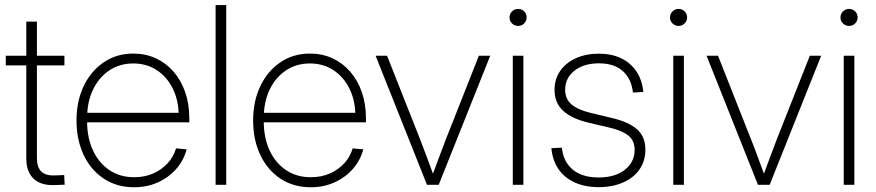

<svg xmlns="http://www.w3.org/2000/svg" viewBox="-20 -748 3547 777"><path d="M240.7 -522.5V-483.4H3.4V-522.5ZM86.4 -660.6H129.4V-108.9Q129.4 -71.3 147 -54Q164.6 -36.6 201.7 -38.1Q210.9 -38.6 220.7 -38.8Q230.5 -39.1 239.7 -39.6L241.7 -0.5Q231.9 0 221.2 0.2Q210.4 0.5 200.2 1Q145 2.9 115.7 -25.1Q86.4 -53.2 86.4 -106Z M522.9 9.8Q452.6 9.8 399.9 -25.1Q347.2 -60.1 318.4 -121.3Q289.6 -182.6 289.6 -260.3Q289.6 -338.9 318.8 -399.9Q348.1 -460.9 400.1 -496.1Q452.1 -531.2 519 -531.2Q569.3 -531.2 610.8 -512Q652.3 -492.7 682.6 -457.8Q712.9 -422.9 729.5 -375Q746.1 -327.1 746.1 -269.5V-252.9H313V-291.5H721.2L703.1 -279.8Q703.1 -341.3 679.4 -389.2Q655.8 -437 614.5 -464.1Q573.2 -491.2 519 -491.2Q464.4 -491.2 422.1 -462.9Q379.9 -434.6 356.2 -384.8Q332.5 -335 332.5 -270.5V-256.8Q332.5 -190.9 356 -139.9Q379.4 -88.9 422.4 -59.8Q465.3 -30.8 522.9 -30.8Q565.4 -30.8 599.9 -45.9Q634.3 -61 658.4 -87.4Q682.6 -113.8 692.4 -147.5L735.4 -143.6Q723.6 -99.6 693.6 -64.9Q663.6 -30.3 619.6 -10.3Q575.7 9.8 522.9 9.8Z M895.5 -727.5V0H852.5V-727.5Z M1237.8 9.8Q1167.5 9.8 1114.7 -25.1Q1062 -60.1 1033.2 -121.3Q1004.4 -182.6 1004.4 -260.3Q1004.4 -338.9 1033.7 -399.9Q1063 -460.9 1115 -496.1Q1167 -531.2 1233.9 -531.2Q1284.2 -531.2 1325.7 -512Q1367.2 -492.7 1397.5 -457.8Q1427.7 -422.9 1444.3 -375Q1460.9 -327.1 1460.9 -269.5V-252.9H1027.8V-291.5H1436L1418 -279.8Q1418 -341.3 1394.3 -389.2Q1370.6 -437 1329.3 -464.1Q1288.1 -491.2 1233.9 -491.2Q1179.2 -491.2 1137 -462.9Q1094.7 -434.6 1071 -384.8Q1047.4 -335 1047.4 -270.5V-256.8Q1047.4 -190.9 1070.8 -139.9Q1094.2 -88.9 1137.2 -59.8Q1180.2 -30.8 1237.8 -30.8Q1280.3 -30.8 1314.7 -45.9Q1349.1 -61 1373.3 -87.4Q1397.5 -113.8 1407.2 -147.5L1450.2 -143.6Q1438.5 -99.6 1408.4 -64.9Q1378.4 -30.3 1334.5 -10.3Q1290.5 9.8 1237.8 9.8Z M1708 0 1500 -522.5H1546.4L1680.7 -182.6Q1695.8 -144.5 1709.7 -106.2Q1723.6 -67.9 1737.8 -29.8H1726.6Q1740.7 -67.9 1754.9 -106.2Q1769 -144.5 1783.7 -182.6L1918 -522.5H1963.9L1755.4 0Z M2055.2 0V-522.5H2098.1V0ZM2076.7 -643.1Q2062.5 -643.1 2052.2 -653.1Q2042 -663.1 2042 -677.2Q2042 -691.9 2052.2 -701.9Q2062.5 -711.9 2076.7 -711.9Q2091.3 -711.9 2101.3 -701.9Q2111.3 -691.9 2111.3 -677.2Q2111.3 -663.6 2101.3 -653.3Q2091.3 -643.1 2076.7 -643.1Z M2402.8 9.3Q2347.7 9.3 2306.2 -9.5Q2264.6 -28.3 2240.2 -63.5Q2215.8 -98.6 2211.4 -148.4L2253.9 -150.4Q2259.3 -93.8 2297.6 -61.8Q2335.9 -29.8 2402.3 -29.8Q2469.2 -29.8 2508.8 -61Q2548.3 -92.3 2548.3 -141.1Q2548.3 -179.2 2522.7 -199.5Q2497.1 -219.7 2448.7 -231L2361.8 -251.5Q2293.9 -267.6 2259 -299.6Q2224.1 -331.5 2224.1 -384.3Q2224.1 -427.7 2246.8 -460.7Q2269.5 -493.7 2310.1 -512.2Q2350.6 -530.8 2403.8 -530.8Q2455.1 -530.8 2493.7 -512.2Q2532.2 -493.7 2555.4 -459.2Q2578.6 -424.8 2583.5 -376L2541.5 -373.5Q2535.2 -429.7 2500 -460.7Q2464.8 -491.7 2403.8 -491.7Q2342.3 -491.7 2304.7 -461.9Q2267.1 -432.1 2267.1 -384.8Q2267.1 -346.7 2293.9 -324.7Q2320.8 -302.7 2371.1 -291L2458.5 -270Q2524.4 -254.4 2558.1 -224.6Q2591.8 -194.8 2591.8 -142.1Q2591.8 -96.7 2568.1 -62.5Q2544.4 -28.3 2501.7 -9.5Q2459 9.3 2402.8 9.3Z M2704.6 0V-522.5H2747.6V0ZM2726.1 -643.1Q2711.9 -643.1 2701.7 -653.1Q2691.4 -663.1 2691.4 -677.2Q2691.4 -691.9 2701.7 -701.9Q2711.9 -711.9 2726.1 -711.9Q2740.7 -711.9 2750.7 -701.9Q2760.7 -691.9 2760.7 -677.2Q2760.7 -663.6 2750.7 -653.3Q2740.7 -643.1 2726.1 -643.1Z M3047.4 0 2839.4 -522.5H2885.7L3020 -182.6Q3035.2 -144.5 3049.1 -106.2Q3063 -67.9 3077.1 -29.8H3065.9Q3080.1 -67.9 3094.2 -106.2Q3108.4 -144.5 3123 -182.6L3257.3 -522.5H3303.2L3094.7 0Z M3394.5 0V-522.5H3437.5V0ZM3416 -643.1Q3401.9 -643.1 3391.6 -653.1Q3381.3 -663.1 3381.3 -677.2Q3381.3 -691.9 3391.6 -701.9Q3401.9 -711.9 3416 -711.9Q3430.7 -711.9 3440.7 -701.9Q3450.7 -691.9 3450.7 -677.2Q3450.7 -663.6 3440.7 -653.3Q3430.7 -643.1 3416 -643.1Z"/></svg>

Font: Inter 28pt ExtraLight
Style: Regular
Weight: 250
Designer: Rasmus Andersson
Foundry: rsms
Version: Version 4.001;git-66647c0bb